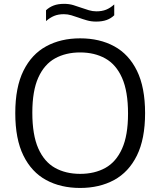

<svg xmlns="http://www.w3.org/2000/svg" viewBox="-20 -944 814 974"><path d="M386.5 9.5Q288 9.5 214 -30.8Q140 -71 98.8 -154.8Q57.5 -238.5 57.5 -370Q57.5 -501.5 99 -585.2Q140.5 -669 214.5 -709.2Q288.5 -749.5 386.5 -749.5Q485.5 -749.5 559.5 -709.2Q633.5 -669 674.8 -585Q716 -501 716 -370Q716 -239 674.5 -155Q633 -71 558.8 -30.8Q484.5 9.5 386.5 9.5ZM386.5 -62Q460 -62 514.5 -92.2Q569 -122.5 599.2 -189.8Q629.5 -257 629.5 -367.5Q629.5 -480.5 599.2 -548.8Q569 -617 514.2 -647.5Q459.5 -678 386.5 -678Q314 -678 259.2 -647.8Q204.5 -617.5 174.2 -550.2Q144 -483 144 -372.5Q144 -259.5 174.2 -191.2Q204.5 -123 259 -92.5Q313.5 -62 386.5 -62ZM467.5 -834.5Q442.5 -834.5 420.8 -840.8Q399 -847 378.5 -854.5Q360 -861 341.8 -866.5Q323.5 -872 304 -872Q275.5 -872 254.5 -863.2Q233.5 -854.5 213.5 -837V-892Q230.5 -908 252.5 -916.2Q274.5 -924.5 305.5 -924.5Q330.5 -924.5 352.2 -918Q374 -911.5 394.5 -904Q413 -897.5 431.2 -892Q449.5 -886.5 469 -886.5Q497.5 -886.5 518.5 -895Q539.5 -903.5 559.5 -921.5V-866.5Q543 -850.5 520.8 -842.5Q498.5 -834.5 467.5 -834.5Z"/></svg>

Font: Encode Sans SC SemiExpanded
Style: Regular
Weight: 400
Width: 6
Designer: Multiple Designers
Foundry: Impallari Type
Version: Version 3.002